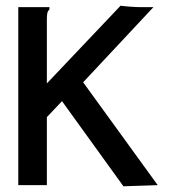

<svg xmlns="http://www.w3.org/2000/svg" viewBox="-20 -648 590 672"><path d="M197 -294 144 -238V0H44V-623H153V-615Q147 -609 145.5 -601.5Q144 -594 144 -578V-356L402 -628Q416 -626 437.5 -624.5Q459 -623 473 -623H517L271 -360L532 0L412 4Z"/></svg>

Font: Inconsolata SemiExpanded SemiBold
Style: Regular
Weight: 600
Width: 6
Monospace: yes
Designer: Raph Levien, Cyreal, Brenton Simpson
Foundry: Raph Levien, Cyreal, Google
Version: Version 3.001; ttfautohint (v1.8.2.53-6de2)